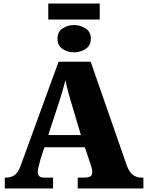

<svg xmlns="http://www.w3.org/2000/svg" viewBox="-20 -1062 828 1082"><path d="M252 -952V-1042H542V-952ZM397 -767Q361 -767 332.5 -786Q304 -805 304 -844Q304 -883 332.5 -902Q361 -921 397 -921Q432 -921 462 -902Q492 -883 492 -844Q492 -805 462 -786Q432 -767 397 -767ZM7 0V-61H14Q40 -61 60.5 -74Q81 -87 97 -130L310 -714H491L695 -128Q708 -93 728.5 -77Q749 -61 777 -61H788V0H418V-61H458Q474 -61 487 -67Q500 -73 500 -92Q500 -106 495.5 -120.5Q491 -135 489 -141L458 -232H230L207 -160Q204 -148 198.5 -127.5Q193 -107 193 -93Q193 -78 201 -69.5Q209 -61 230 -61H279V0ZM252 -301H436L379 -492Q372 -518 363.5 -547.5Q355 -577 349 -610Q341 -578 332 -548.5Q323 -519 315 -493Z"/></svg>

Font: Noto Serif Black
Style: Regular
Weight: 900
Designer: Monotype Design Team
Foundry: Monotype Imaging Inc.
Version: Version 2.014; ttfautohint (v1.8.4.7-5d5b)